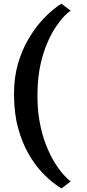

<svg xmlns="http://www.w3.org/2000/svg" viewBox="-20 -853 481 1061"><path d="M57.4 -334Q57.4 -425.4 79.1 -500Q100.8 -574.6 134.4 -632.6Q167.9 -690.5 204.5 -731.9Q241.1 -773.3 272.3 -798.5Q303.4 -823.7 319.4 -832.5L370.3 -794Q357 -786 335.4 -763.8Q313.7 -741.6 288.9 -704.9Q264.1 -668.2 241.7 -616.7Q219.3 -565.2 204.2 -498.4Q189.2 -431.6 187.3 -348.7Q184.9 -258.3 198.2 -184.3Q211.4 -110.4 234.1 -52.9Q256.7 4.6 282.6 46.2Q308.6 87.8 332.3 113.5Q355.9 139.2 370.6 149.6L319.4 188.5Q305.9 180.5 275.5 157.7Q245.1 134.9 208 95Q170.9 55 136.6 -4.7Q102.3 -64.5 79.9 -146.1Q57.4 -227.8 57.4 -334Z"/></svg>

Font: Merriweather 7pt Light
Style: Regular
Weight: 300
Designer: Eben Sorkin
Foundry: Eben Sorkin
Version: Version 2.200;gftools[0.9.31]